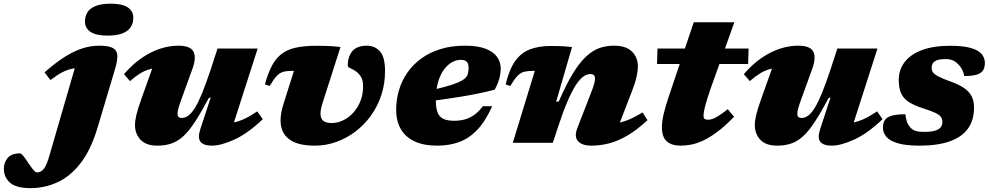

<svg xmlns="http://www.w3.org/2000/svg" viewBox="-228 -758 5246 1019"><path d="M223 -644Q223 -671.5 236.2 -692.8Q249.5 -714 279.8 -726.2Q310 -738.5 360.5 -738.5Q420 -738.5 449.8 -719Q479.5 -699.5 479.5 -663.5Q479.5 -636 466.2 -614.8Q453 -593.5 423 -581.2Q393 -569 342 -569Q282.5 -569 252.8 -588.5Q223 -608 223 -644ZM290 -81.5Q254 39 198.5 109.5Q143 180 75.2 210.2Q7.5 240.5 -65 240.5Q-143 240.5 -175.2 211.2Q-207.5 182 -207.5 138Q-207.5 105 -187.5 80.5Q-167.5 56 -121 56Q-115 56 -103.5 70.5Q-92 85 -78.5 106Q-64.5 127 -52.2 142Q-40 157 -33.5 157Q-21 157 -11.5 152Q-2 147 5.8 136.5Q13.5 126 20.5 108.8Q27.5 91.5 34.5 67L186 -455L230 -397.5Q191.5 -399.5 161.8 -394.5Q132 -389.5 103.8 -375Q75.5 -360.5 39.5 -333L8.5 -374Q68 -426.5 117.8 -457.5Q167.5 -488.5 211.5 -502Q255.5 -515.5 297.5 -515.5Q349.5 -515.5 371.8 -502.8Q394 -490 394.8 -462.8Q395.5 -435.5 382.5 -391.5Z M836 -75 890.5 -241 880 -237.5Q840 -162.5 808.2 -113.5Q776.5 -64.5 746.5 -36.5Q716.5 -8.5 683 3.2Q649.5 15 607 15Q547.5 15 518 -16.2Q488.5 -47.5 488.5 -94.5Q488.5 -117.5 496.2 -149.8Q504 -182 522 -232L602.5 -457.5L643.5 -400.5Q602 -400 572 -392.2Q542 -384.5 516.2 -368.5Q490.5 -352.5 462 -327.5L430 -364.5Q476 -417.5 524.8 -450.8Q573.5 -484 622.5 -499.8Q671.5 -515.5 718 -515.5Q783.5 -515.5 799.2 -483.2Q815 -451 792.5 -390.5L738 -240Q723.5 -201 718.8 -182.5Q714 -164 714 -154Q714 -143 719.5 -137.5Q725 -132 737 -132Q754.5 -132 771.5 -144.2Q788.5 -156.5 806.5 -185.5Q824.5 -214.5 845 -264.5Q865.5 -314.5 890.5 -390L926.5 -500.5H1139.5L989.5 -33.5L939 -102.5Q977 -101.5 1008 -107.2Q1039 -113 1069.8 -127.5Q1100.5 -142 1137.5 -167L1166.5 -125.5Q1088.5 -50.5 1017 -17.8Q945.5 15 896.5 15Q853 15 836.2 -5.5Q819.5 -26 836 -75Z M1815.5 -380.5Q1815.5 -313.5 1796 -254Q1776.5 -194.5 1741.2 -145.2Q1706 -96 1659 -60.2Q1612 -24.5 1557 -4.8Q1502 15 1442.5 15Q1351 15 1306 -19.5Q1261 -54 1261 -119Q1261 -157 1276 -204.5L1332 -382Q1330.5 -382 1328.8 -382Q1327 -382 1324.5 -382Q1295.5 -382 1276.2 -377Q1257 -372 1240.8 -355Q1224.5 -338 1203.5 -302L1178 -310Q1194 -369 1214.8 -408.5Q1235.5 -448 1266 -471.5Q1296.5 -495 1341.5 -505Q1386.5 -515 1451.5 -515Q1478 -515 1497.2 -514.5Q1516.5 -514 1535.5 -512.8Q1554.5 -511.5 1579 -508.5L1485 -214.5Q1479 -196.5 1476 -181.8Q1473 -167 1473 -155Q1473 -129.5 1487.5 -117.2Q1502 -105 1531.5 -105Q1556.5 -105 1581 -114.2Q1605.5 -123.5 1626.8 -140.8Q1648 -158 1664.2 -182Q1680.5 -206 1689.8 -235.8Q1699 -265.5 1699 -300Q1699 -333 1686.8 -352Q1674.5 -371 1658.2 -381.2Q1642 -391.5 1629.8 -397Q1617.5 -402.5 1617.5 -409Q1617.5 -457 1641.8 -486.2Q1666 -515.5 1719 -515.5Q1760.5 -515.5 1788 -486Q1815.5 -456.5 1815.5 -380.5Z M2218 -440.5Q2198.5 -440.5 2179.5 -432Q2160.5 -423.5 2143.5 -406.5Q2126.5 -389.5 2113.2 -364Q2100 -338.5 2092.5 -304.2Q2085 -270 2085 -226.5Q2085 -165.5 2106.2 -141.2Q2127.5 -117 2183 -117Q2214 -117 2240.2 -124.5Q2266.5 -132 2290 -149Q2313.5 -166 2335 -194.5H2384Q2349.5 -116 2306 -70Q2262.5 -24 2209.8 -4.5Q2157 15 2093 15Q2020 15 1971.5 -8Q1923 -31 1898.8 -73.8Q1874.5 -116.5 1874.5 -175Q1874.5 -229 1889.5 -279.5Q1904.5 -330 1934.2 -372.8Q1964 -415.5 2008.2 -447.8Q2052.5 -480 2110.5 -497.8Q2168.5 -515.5 2240 -515.5Q2308 -515.5 2349.5 -499.2Q2391 -483 2410.2 -455.8Q2429.5 -428.5 2429.5 -394.5Q2429.5 -368.5 2422 -340.8Q2414.5 -313 2397.5 -282Q2353.5 -270.5 2306.5 -261Q2259.5 -251.5 2211.8 -243.8Q2164 -236 2116.8 -229.5Q2069.5 -223 2024.5 -218.5L2027.5 -270Q2092.5 -286 2135 -297.8Q2177.5 -309.5 2202.5 -320.2Q2227.5 -331 2239.8 -342.2Q2252 -353.5 2255.5 -367.2Q2259 -381 2259 -399Q2259 -412.5 2254.8 -421.8Q2250.5 -431 2241.5 -435.8Q2232.5 -440.5 2218 -440.5Z M2480.5 -302 2455.5 -309.5Q2474.5 -389.5 2506 -433.8Q2537.5 -478 2584.5 -496Q2631.5 -514 2696 -514Q2718.5 -514 2734.8 -513.5Q2751 -513 2768 -512Q2785 -511 2808 -508.5L2723.5 -217.5L2738 -220.5Q2777 -310 2812.2 -367.5Q2847.5 -425 2881.8 -457.2Q2916 -489.5 2952.2 -502.5Q2988.5 -515.5 3030 -515.5Q3095 -515.5 3126.2 -484.2Q3157.5 -453 3157.5 -406Q3157.5 -383.5 3150.5 -350.8Q3143.5 -318 3124 -268.5L3037 -43.5L2982.5 -104Q3014.5 -101.5 3043 -104.8Q3071.5 -108 3104.2 -121Q3137 -134 3182.5 -161L3208.5 -120Q3152 -68 3101.5 -38.5Q3051 -9 3004 3Q2957 15 2910.5 15Q2861 15 2839.8 -8.8Q2818.5 -32.5 2836 -78L2905.5 -257Q2921 -296 2925.5 -313.2Q2930 -330.5 2930 -341.5Q2930 -352.5 2924 -358.8Q2918 -365 2905 -365Q2886 -365 2866.5 -350.5Q2847 -336 2826.5 -303.8Q2806 -271.5 2783.2 -218.5Q2760.5 -165.5 2735 -88L2706 0H2493.5L2610.5 -382Q2609 -382 2607.2 -382Q2605.5 -382 2603 -382Q2573.5 -382 2554.2 -377.2Q2535 -372.5 2518.5 -355.5Q2502 -338.5 2480.5 -302Z M3259 -418.5 3261.5 -500.5H3745L3742.5 -418.5ZM3540 -278Q3525 -233 3517.8 -206.8Q3510.5 -180.5 3508.2 -166.8Q3506 -153 3506 -145Q3506 -130.5 3512.2 -126.5Q3518.5 -122.5 3530 -122.5Q3540 -122.5 3552.5 -126.5Q3565 -130.5 3584.5 -142.5Q3604 -154.5 3634.5 -178.5L3668 -138.5Q3619.5 -88 3578.2 -57.5Q3537 -27 3502.2 -11.2Q3467.5 4.5 3438.2 9.8Q3409 15 3384.5 15Q3336 15 3310.5 -8Q3285 -31 3285 -84Q3285 -112.5 3294.2 -153Q3303.5 -193.5 3323 -250.5L3454 -640H3669.5Z M4125.5 -75 4180 -241 4169.5 -237.5Q4129.5 -162.5 4097.8 -113.5Q4066 -64.5 4036 -36.5Q4006 -8.5 3972.5 3.2Q3939 15 3896.5 15Q3837 15 3807.5 -16.2Q3778 -47.5 3778 -94.5Q3778 -117.5 3785.8 -149.8Q3793.5 -182 3811.5 -232L3892 -457.5L3933 -400.5Q3891.5 -400 3861.5 -392.2Q3831.5 -384.5 3805.8 -368.5Q3780 -352.5 3751.5 -327.5L3719.5 -364.5Q3765.5 -417.5 3814.2 -450.8Q3863 -484 3912 -499.8Q3961 -515.5 4007.5 -515.5Q4073 -515.5 4088.8 -483.2Q4104.5 -451 4082 -390.5L4027.5 -240Q4013 -201 4008.2 -182.5Q4003.5 -164 4003.5 -154Q4003.5 -143 4009 -137.5Q4014.5 -132 4026.5 -132Q4044 -132 4061 -144.2Q4078 -156.5 4096 -185.5Q4114 -214.5 4134.5 -264.5Q4155 -314.5 4180 -390L4216 -500.5H4429L4279 -33.5L4228.5 -102.5Q4266.5 -101.5 4297.5 -107.2Q4328.5 -113 4359.2 -127.5Q4390 -142 4427 -167L4456 -125.5Q4378 -50.5 4306.5 -17.8Q4235 15 4186 15Q4142.5 15 4125.8 -5.5Q4109 -26 4125.5 -75Z M4577 -151.5Q4579.5 -129 4585 -112.8Q4590.5 -96.5 4602.5 -82.5Q4615 -68 4632.5 -63Q4650 -58 4675.5 -58Q4711.5 -58 4732.8 -64Q4754 -70 4763.8 -81.5Q4773.5 -93 4773.5 -109.5Q4773.5 -126 4766.2 -137Q4759 -148 4736.5 -158.8Q4714 -169.5 4668.5 -184Q4623.5 -198.5 4595.5 -216.5Q4567.5 -234.5 4554.8 -262.2Q4542 -290 4542 -333Q4542 -387.5 4573.2 -428.5Q4604.5 -469.5 4665.2 -492.2Q4726 -515 4814.5 -515Q4884 -515 4924.2 -503.5Q4964.5 -492 4981.8 -471.2Q4999 -450.5 4999 -424Q4999 -400.5 4989.5 -385Q4980 -369.5 4956.2 -362Q4932.5 -354.5 4890 -354.5Q4885.5 -375.5 4877 -391Q4868.5 -406.5 4855.5 -419Q4842.5 -432 4827 -438.2Q4811.5 -444.5 4793 -444.5Q4750 -444.5 4733.2 -432.8Q4716.5 -421 4716.5 -399.5Q4716.5 -385.5 4723.2 -374.8Q4730 -364 4751.8 -352.5Q4773.5 -341 4817.5 -325Q4862.5 -309 4889.5 -290.2Q4916.5 -271.5 4929 -246.5Q4941.5 -221.5 4941.5 -186Q4941.5 -120.5 4909.5 -75.8Q4877.5 -31 4813.2 -8Q4749 15 4652 15Q4580.5 15 4537.8 2.5Q4495 -10 4476.5 -31.5Q4458 -53 4458 -80.5Q4458 -105 4468.2 -120.8Q4478.5 -136.5 4504.5 -144Q4530.5 -151.5 4577 -151.5Z"/></svg>

Font: Newsreader 9pt ExtraBold
Style: Italic
Weight: 800
Italic angle: -17°
Designer: Hugues Gentile
Foundry: Production Type
Version: Version 1.003